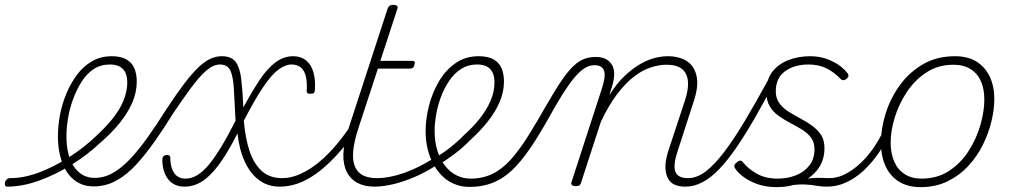

<svg xmlns="http://www.w3.org/2000/svg" viewBox="-176 -750 4165 789"><path d="M-147 17Q-153 17 -155 11.5Q-157 6 -155.5 -0.5Q-154 -7 -148.5 -12.5Q-143 -18 -135 -18Q-77 -18 -15 -41.5Q47 -65 108 -104Q169 -143 219 -191Q256 -225 285.5 -261Q315 -297 331 -335.5Q347 -374 347 -412Q347 -447 329.5 -466Q312 -485 275 -485Q266 -485 262.5 -490Q259 -495 260.5 -502Q262 -509 268 -514Q274 -519 283 -519Q321 -519 344 -505.5Q367 -492 376.5 -468.5Q386 -445 386 -415Q386 -370 367 -327Q348 -284 315 -243.5Q282 -203 238 -165Q183 -113 116.5 -72Q50 -31 -17.5 -7Q-85 17 -147 17Z M209 16Q180 16 157.5 6.5Q135 -3 117 -21Q99 -39 87 -64.5Q75 -90 68.5 -121.5Q62 -153 62 -190Q62 -232 70.5 -277.5Q79 -323 97 -366Q115 -409 141 -443.5Q167 -478 202.5 -498.5Q238 -519 283 -519Q292 -519 296 -514Q300 -509 298.5 -502Q297 -495 291 -490Q285 -485 276 -485Q238 -485 209 -466Q180 -447 159.5 -414.5Q139 -382 124.5 -343Q110 -304 103.5 -264Q97 -224 97 -190Q97 -150 105 -118.5Q113 -87 128.5 -64.5Q144 -42 165 -30.5Q186 -19 213 -19Q252 -19 287.5 -39Q323 -59 358.5 -96.5Q394 -134 431 -186Q468 -238 507 -300Q547 -361 579 -403.5Q611 -446 637.5 -471.5Q664 -497 687.5 -508Q711 -519 735 -519Q744 -519 747.5 -514Q751 -509 749.5 -502Q748 -495 742.5 -490Q737 -485 728 -485Q701 -485 672 -460Q643 -435 609.5 -389.5Q576 -344 536 -285Q499 -225 461.5 -171.5Q424 -118 385 -75Q346 -32 302.5 -8Q259 16 209 16Z M582 17Q541 17 517 -11Q493 -39 491 -89Q491 -102 494.5 -106.5Q498 -111 506 -113Q518 -114 521.5 -109Q525 -104 524 -92Q526 -57 541.5 -36.5Q557 -16 587 -16Q635 -16 682.5 -73.5Q730 -131 792 -254Q788 -335 785 -385.5Q782 -436 770.5 -460.5Q759 -485 727 -485Q718 -485 714.5 -490Q711 -495 712.5 -502Q714 -509 720 -514Q726 -519 735 -519Q776 -519 793 -495Q810 -471 815.5 -423.5Q821 -376 824 -309Q858 -371 889 -418.5Q920 -466 954.5 -492.5Q989 -519 1029 -519Q1060 -519 1081 -502.5Q1102 -486 1111.5 -454.5Q1121 -423 1118 -380Q1118 -373 1114.5 -368.5Q1111 -364 1100 -365Q1090 -364 1086.5 -368.5Q1083 -373 1085 -385Q1086 -423 1078.5 -444.5Q1071 -466 1056.5 -475.5Q1042 -485 1022 -485Q996 -485 967.5 -463.5Q939 -442 905 -391.5Q871 -341 826 -254Q832 -182 849.5 -129.5Q867 -77 899.5 -47.5Q932 -18 983 -18Q991 -18 993.5 -12.5Q996 -7 994 -0.5Q992 6 986.5 11.5Q981 17 973 17Q925 17 889 -9.5Q853 -36 830 -85.5Q807 -135 800 -202Q757 -117 721 -70Q685 -23 652 -3Q619 17 582 17Z M974 17Q965 17 961 11.5Q957 6 958.5 -0.5Q960 -7 966.5 -12.5Q973 -18 985 -18Q1015 -18 1048.5 -31Q1082 -44 1117.5 -70Q1153 -96 1190 -136.5Q1227 -177 1264 -232Q1272 -244 1279.5 -242Q1287 -240 1290 -230.5Q1293 -221 1287 -212Q1244 -151 1203 -107.5Q1162 -64 1123.5 -36.5Q1085 -9 1048 4Q1011 17 974 17Z M1363 17Q1322 17 1293 1.5Q1264 -14 1249 -43.5Q1234 -73 1235 -117Q1236 -161 1255 -218L1417 -715Q1420 -723 1425 -726.5Q1430 -730 1441 -730Q1451 -730 1455.5 -726Q1460 -722 1457 -714L1387 -500H1515Q1526 -500 1528 -496Q1530 -492 1527 -484Q1525 -474 1520 -471Q1515 -468 1505 -468H1377L1298 -227Q1279 -170 1275.5 -129.5Q1272 -89 1283 -64.5Q1294 -40 1316.5 -29Q1339 -18 1372 -18Q1380 -18 1383 -12.5Q1386 -7 1385.5 -0.5Q1385 6 1379 11.5Q1373 17 1363 17Z M1361 17Q1352 17 1348.5 11.5Q1345 6 1347.5 -0.5Q1350 -7 1356.5 -12.5Q1363 -18 1372 -18Q1424 -18 1485 -39.5Q1546 -61 1608 -101Q1614 -105 1619 -102.5Q1624 -100 1627.5 -94.5Q1631 -89 1630 -82.5Q1629 -76 1621 -73Q1575 -43 1528.5 -23Q1482 -3 1439.5 7Q1397 17 1361 17Z M1605 -98Q1640 -117 1672.5 -142.5Q1705 -168 1732 -196Q1769 -229 1796.5 -264Q1824 -299 1840 -336Q1856 -373 1856 -412Q1856 -447 1838.5 -466Q1821 -485 1784 -485Q1775 -485 1771.5 -490Q1768 -495 1769.5 -502Q1771 -509 1777 -514Q1783 -519 1792 -519Q1830 -519 1853 -505.5Q1876 -492 1885.5 -468.5Q1895 -445 1895 -415Q1895 -372 1877 -330.5Q1859 -289 1828 -250Q1797 -211 1755 -173Q1726 -143 1691.5 -117Q1657 -91 1620 -69Z M1752 18Q1723 18 1696 8Q1669 -2 1647.5 -21Q1626 -40 1609 -68.5Q1592 -97 1582.5 -132.5Q1573 -168 1573 -211Q1573 -262 1587 -316Q1601 -370 1628 -416Q1655 -462 1696 -490.5Q1737 -519 1791 -519Q1801 -519 1805 -514Q1809 -509 1807 -502Q1805 -495 1799 -490Q1793 -485 1784 -485Q1748 -485 1720 -467.5Q1692 -450 1671 -419.5Q1650 -389 1636.5 -353Q1623 -317 1616.5 -280Q1610 -243 1610 -212Q1610 -167 1621.5 -130.5Q1633 -94 1653 -68.5Q1673 -43 1700 -29.5Q1727 -16 1758 -16Q1808 -16 1848.5 -36Q1889 -56 1924.5 -96Q1960 -136 1995.5 -193Q2031 -250 2073 -324Q2107 -383 2133.5 -421.5Q2160 -460 2182.5 -480.5Q2205 -501 2226.5 -508.5Q2248 -516 2273 -516Q2282 -516 2285.5 -511Q2289 -506 2288 -499Q2287 -492 2281 -487Q2275 -482 2265 -482Q2250 -482 2234 -474Q2218 -466 2199 -447Q2180 -428 2157.5 -395.5Q2135 -363 2107 -315Q2063 -235 2024 -173Q1985 -111 1945.5 -68Q1906 -25 1859.5 -3.5Q1813 18 1752 18Z M2640 17Q2614 17 2595.5 8.5Q2577 0 2567.5 -19.5Q2558 -39 2558.5 -67.5Q2559 -96 2572 -135L2639 -338Q2654 -384 2651 -416.5Q2648 -449 2626.5 -466.5Q2605 -484 2563 -484Q2533 -484 2498.5 -473Q2464 -462 2429 -435Q2394 -408 2359.5 -362.5Q2325 -317 2293 -249L2212 0Q2210 8 2205.5 11.5Q2201 15 2189 15Q2180 15 2175 11Q2170 7 2172 0L2296 -382Q2314 -435 2306.5 -458.5Q2299 -482 2267 -482Q2258 -482 2254 -487Q2250 -492 2251 -499Q2252 -506 2258 -511Q2264 -516 2272 -516Q2294 -516 2310 -509Q2326 -502 2336 -488Q2346 -474 2347.5 -454Q2349 -434 2343 -408L2328 -359Q2359 -408 2391.5 -438.5Q2424 -469 2455.5 -487Q2487 -505 2515.5 -512Q2544 -519 2568 -519Q2614 -519 2645.5 -499.5Q2677 -480 2686.5 -437.5Q2696 -395 2673 -328L2608 -127Q2590 -73 2599 -45.5Q2608 -18 2652 -18Q2658 -18 2661 -12.5Q2664 -7 2663 -0.5Q2662 6 2656 11.5Q2650 17 2640 17Z M2640 17Q2631 17 2627 11.5Q2623 6 2624.5 -0.5Q2626 -7 2632.5 -12.5Q2639 -18 2651 -18Q2688 -18 2724 -45.5Q2760 -73 2800 -125.5Q2840 -178 2885 -253.5Q2930 -329 2983 -426Q2987 -434 2995 -434Q3003 -434 3007.5 -429Q3012 -424 3008 -416Q2964 -331 2925 -263.5Q2886 -196 2850 -143.5Q2814 -91 2779.5 -55Q2745 -19 2710.5 -1Q2676 17 2640 17Z M3090 -5Q3128 -15 3153.5 -17.5Q3179 -20 3197.5 -19Q3216 -18 3233 -18Q3242 -18 3246 -12.5Q3250 -7 3248.5 -0.5Q3247 6 3240 11.5Q3233 17 3221 17Q3200 17 3178 13Q3156 9 3129 8Q3102 7 3066 13ZM3017 19Q2969 19 2933.5 5.5Q2898 -8 2875.5 -26Q2853 -44 2845 -58Q2840 -66 2842.5 -72Q2845 -78 2852 -83Q2860 -90 2866 -90Q2872 -90 2877 -83Q2898 -57 2933.5 -36.5Q2969 -16 3020 -16Q3060 -16 3094.5 -29.5Q3129 -43 3150 -70Q3171 -97 3171 -136Q3171 -165 3157 -184Q3143 -203 3120.5 -217Q3098 -231 3072 -244.5Q3046 -258 3023.5 -274Q3001 -290 2987 -313.5Q2973 -337 2973 -373Q2973 -422 2997 -454Q3021 -486 3062.5 -502.5Q3104 -519 3153 -519Q3193 -519 3225 -506.5Q3257 -494 3278 -477.5Q3299 -461 3308 -447Q3312 -440 3310 -435Q3308 -430 3300 -424Q3294 -420 3288 -420.5Q3282 -421 3277 -427Q3251 -454 3219.5 -469.5Q3188 -485 3146 -485Q3089 -485 3050.5 -457.5Q3012 -430 3012 -375Q3012 -346 3026.5 -326Q3041 -306 3064 -291.5Q3087 -277 3112.5 -263.5Q3138 -250 3160.5 -234Q3183 -218 3197.5 -196.5Q3212 -175 3212 -141Q3212 -91 3185 -55Q3158 -19 3113.5 0Q3069 19 3017 19Z M3221 17Q3212 17 3208 11.5Q3204 6 3205.5 -0.5Q3207 -7 3213.5 -12.5Q3220 -18 3232 -18Q3265 -18 3296.5 -34Q3328 -50 3358.5 -78Q3389 -106 3413.5 -142Q3438 -178 3456 -216Q3460 -225 3467 -224.5Q3474 -224 3479.5 -218.5Q3485 -213 3482 -204Q3462 -161 3434.5 -121Q3407 -81 3374 -50Q3341 -19 3302.5 -1Q3264 17 3221 17Z M3607 19Q3554 19 3517.5 -4Q3481 -27 3462.5 -68.5Q3444 -110 3444 -164Q3444 -220 3463 -282Q3482 -344 3520.5 -398Q3559 -452 3616 -485.5Q3673 -519 3749 -519Q3801 -519 3836.5 -497Q3872 -475 3891 -435.5Q3910 -396 3910 -343Q3910 -301 3898.5 -252.5Q3887 -204 3863.5 -156Q3840 -108 3803.5 -68.5Q3767 -29 3718 -5Q3669 19 3607 19ZM3611 -16Q3676 -16 3724.5 -48Q3773 -80 3805 -130.5Q3837 -181 3853 -237Q3869 -293 3869 -341Q3869 -384 3855 -416Q3841 -448 3812.5 -466Q3784 -484 3742 -484Q3680 -484 3632 -453Q3584 -422 3551 -372.5Q3518 -323 3501 -267.5Q3484 -212 3484 -164Q3484 -120 3498.5 -86.5Q3513 -53 3541.5 -34.5Q3570 -16 3611 -16Z"/></svg>

Font: Playwrite BE VLG Thin
Style: Regular
Weight: 250
Designer: Veronika Burian, José Scaglione
Foundry: TypeTogether
Version: Version 1.002